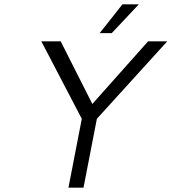

<svg xmlns="http://www.w3.org/2000/svg" viewBox="-20 -872 797 892"><path d="M298 0 360 -320 172 -680H262L409 -389L668 -680H757L430 -320L368 0ZM443 -718 549 -852H625L499 -718Z"/></svg>

Font: Teachers
Style: Italic
Weight: 400
Italic angle: -11°
Designer: Alfredo Marco Pradil, Chank Diesel
Version: Version 1.001